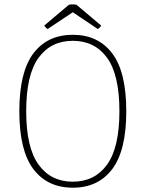

<svg xmlns="http://www.w3.org/2000/svg" viewBox="-20 -862 678 894"><path d="M319 12Q201 12 135.5 -74.5Q70 -161 70 -344Q70 -527 135.5 -613.5Q201 -700 319 -700Q437 -700 502.5 -613.5Q568 -527 568 -344Q568 -161 502.5 -74.5Q437 12 319 12ZM319 -16Q421 -16 478.5 -95.5Q536 -175 536 -344Q536 -514 478.5 -593Q421 -672 319 -672Q217 -672 159.5 -593Q102 -514 102 -344Q102 -175 159.5 -95.5Q217 -16 319 -16ZM336 -840 451 -743Q449 -739 444.5 -734Q440 -729 435 -727L319 -805L202 -727Q198 -729 193 -734Q188 -739 186 -743L301 -840Q307 -841 313 -841.5Q319 -842 324.5 -841.5Q330 -841 336 -840Z"/></svg>

Font: Arima Thin
Style: Regular
Weight: 100
Designer: Joana Correia and Natanael Gama
Foundry: NDISCOVER
Version: Version 1.101;gftools[0.9.23]